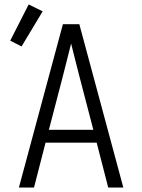

<svg xmlns="http://www.w3.org/2000/svg" viewBox="-20 -844 640 864"><path d="M65 0 263 -735H337L535 0H467L415 -202H185L133 0ZM200 -260H400L340 -490Q330 -529 320 -568.5Q310 -608 300 -648Q290 -608 280 -568.5Q270 -529 260 -490ZM77 -635 26 -661 109 -824 172 -793Z"/></svg>

Font: Iosevka SS04 Light Extended
Style: Regular
Weight: 300
Width: 7
Monospace: yes
Designer: Belleve Invis
Foundry: Belleve Invis
Version: Version 19.0.0; ttfautohint (v1.8.4)